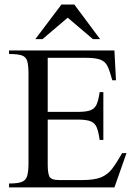

<svg xmlns="http://www.w3.org/2000/svg" viewBox="-20 -819 592 839"><path d="M532.7 -149.9 480 0H19.5V-17.1Q56.6 -17.1 74.7 -23.9Q92.8 -30.8 98.6 -49.8Q104.5 -68.8 104.5 -105.5V-495.6Q104.5 -533.2 99.1 -551.8Q93.8 -570.3 75.9 -576.7Q58.1 -583 19.5 -583V-598.6H480L486.8 -468.3H470.7Q460.4 -506.8 450.7 -528.1Q440.9 -549.3 419.7 -557.9Q398.4 -566.4 354 -566.4H188.5V-330.1H320.3Q356.9 -330.1 375.5 -337.2Q394 -344.2 402.3 -363Q410.6 -381.8 415.5 -416.5H431.6V-207.5H415.5Q410.6 -242.7 402.8 -262Q395 -281.2 376.5 -288.8Q357.9 -296.4 320.3 -296.4H188.5V-99.6Q188.5 -64.9 195.3 -48.6Q202.1 -32.2 239.3 -32.2H339.8Q392.1 -32.2 421.1 -43.9Q450.2 -55.7 470 -81.5Q489.7 -107.4 513.7 -149.9ZM417.5 -647.9H386.2L275.9 -741.7L165.5 -647.9H134.3L248.5 -799.3H304.7Z"/></svg>

Font: Scheherazade New
Style: Regular
Weight: 400
Designer: SIL International
Foundry: SIL International
Version: Version 4.000